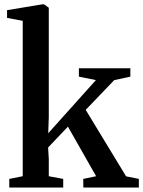

<svg xmlns="http://www.w3.org/2000/svg" viewBox="-20 -838 640 858"><path d="M21.5 0V-38.5L81.5 -50.5V-745L11.5 -758V-792.5L167.5 -818.5H177L198 -803.5V-314.5L195.5 -242.5L408.5 -480L332.5 -495.5V-533H562.5V-495.5L490.5 -480L363 -347L543.5 -50L600.5 -38.5V0H352.5L352 -38.5L409.5 -50.5L283.5 -272L195 -179L198 -127V-50.5L262.5 -38.5V0Z"/></svg>

Font: Merriweather 72pt SemiBold
Style: Regular
Weight: 600
Version: Version 2.100